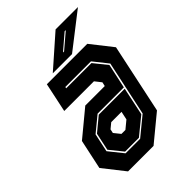

<svg xmlns="http://www.w3.org/2000/svg" viewBox="-204 -780 871 871"><g transform="rotate(-45 232.0 -344.0)"><path d="M93 0 12 -103 42.5 -245.5 167 -348.5H292L296.5 -368L272.5 -398.5H82L112 -540H371.5L452.5 -437L381.5 -103L256.5 0ZM143 -66H236.5L325.5 -139L382 -403L327 -472H162.5L161 -465H323L374.5 -401L349 -283H180.5L107.5 -223L88.5 -134ZM147 -73 96 -136 114 -220.5 181 -276H347.5L319 -141L235.5 -73ZM192 -141.5H217.5L254.5 -172L263 -212H197L171.5 -191L167.5 -172ZM166 -556 316 -688H459.5L289.5 -556ZM265.5 -590H272.5L346.5 -653H339Z"/></g></svg>

Font: Tourney Condensed ExtraBold
Style: Italic
Weight: 800
Width: 3
Italic angle: -12°
Designer: Tyler Finck
Foundry: Etcetera Type Co
Version: Version 1.010; ttfautohint (v1.8.3)